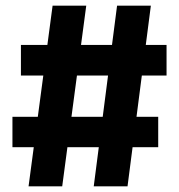

<svg xmlns="http://www.w3.org/2000/svg" viewBox="-20 -659 633 679"><path d="M81 0 166 -639H285L200 0ZM24 -138.5V-246H539.5V-138.5ZM311.5 0 394 -639H513.5L431 0ZM54 -392V-500H569V-392Z"/></svg>

Font: Anek Gujarati Medium
Style: Bold
Weight: 700
Version: Version 1.003